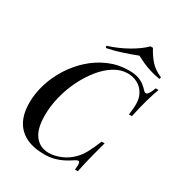

<svg xmlns="http://www.w3.org/2000/svg" viewBox="-213 -1069 1150 1228"><g transform="rotate(30 361.5 -455.0)"><path d="M723 -708Q708 -669 692 -613.5Q676 -558 659 -478H637Q645 -530 643.5 -566Q642 -602 628 -628Q609 -665 575 -683.5Q541 -702 501 -702Q450 -702 402 -672.5Q354 -643 313 -592.5Q272 -542 240.5 -478Q209 -414 191.5 -343.5Q174 -273 174 -205Q174 -105 212 -56.5Q250 -8 315 -8Q355 -8 401.5 -27Q448 -46 483 -82Q510 -109 529.5 -145.5Q549 -182 573 -240H595Q570 -149 556.5 -93.5Q543 -38 536 0H514Q517 -21 517 -34Q517 -56 509 -59Q501 -62 484 -51Q457 -33 429.5 -18.5Q402 -4 369 5Q336 14 293 14Q174 14 111 -47Q48 -108 48 -225Q48 -294 69.5 -364.5Q91 -435 131.5 -499Q172 -563 227.5 -613Q283 -663 351.5 -692.5Q420 -722 498 -722Q541 -722 568 -712.5Q595 -703 613.5 -688.5Q632 -674 647 -657Q661 -643 673.5 -654Q686 -665 702 -708ZM507 -837Q466 -821 409.5 -802Q353 -783 297 -772L292 -786Q368 -810 433.5 -847Q499 -884 539 -924H557Q581 -878 612 -843Q643 -808 696 -786L692 -772Q646 -780 614 -790.5Q582 -801 557 -812.5Q532 -824 507 -837Z"/></g></svg>

Font: Playfair Display Medium
Style: Italic
Weight: 500
Italic angle: -14°
Designer: Claus Eggers Sørensen
Foundry: Claus Eggers Sørensen
Version: Version 1.203